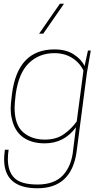

<svg xmlns="http://www.w3.org/2000/svg" viewBox="-20 -800 550 1026"><path d="M0 0ZM180 206Q2 206 2 51Q2 33 6 0H26Q22 27 22 49Q22 117 57.5 151.5Q93 186 180 186Q271 186 317 136Q363 86 371 0L386 -120Q323 -34 219 -34Q148 -34 102.5 -67Q57 -100 43 -167Q37 -191 37 -220Q37 -245 44 -297Q74 -536 271 -536Q333 -536 374 -509.5Q415 -483 432 -447L450 -530H465L444 -408L389 13Q361 206 180 206ZM219 -54Q281 -54 321.5 -83Q362 -112 390 -151L426 -423Q406 -465 365.5 -490.5Q325 -516 271 -516Q190 -516 135 -463.5Q80 -411 64 -297Q58 -248 58 -224Q58 -133 103.5 -93.5Q149 -54 219 -54ZM322 -620ZM211 -620H189L300 -780H322Z"/></svg>

Font: Tanohe Sans Thin
Style: Italic
Weight: 100
Designer: Village Type and Design LLC & Cristiano Sobral
Foundry: Cooper Hewitt Smithsonian Design Museum
Version: Version 1.00;September 29, 2021;FontCreator 13.0.0.2655 64-b